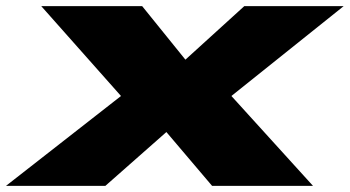

<svg xmlns="http://www.w3.org/2000/svg" viewBox="-54 -606 1141 626"><path d="M-34.5 0H289.5L488.5 -175.5L637.5 0H966.5L700.5 -293L1066.5 -586H742.5L550.5 -411.5L409.5 -586H80.5L340.5 -293Z"/></svg>

Font: Anybody ExtraExpanded Black
Style: Italic
Weight: 900
Width: 8
Italic angle: -10°
Version: Version 1.113;gftools[0.9.25]